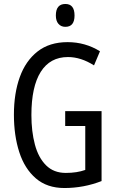

<svg xmlns="http://www.w3.org/2000/svg" viewBox="-20 -936 585 966"><path d="M308 -377H491V-25Q401 10 304 10Q217 10 160.5 -38.5Q104 -87 77 -170.5Q50 -254 50 -359Q50 -466 79.5 -548Q109 -630 169 -677Q229 -724 320 -724Q409 -724 483 -678L453 -607Q387 -649 322 -649Q232 -649 185 -574.5Q138 -500 138 -357Q138 -275 155.5 -209Q173 -143 211.5 -104.5Q250 -66 311 -66Q367 -66 409 -81V-302H308ZM309 -916Q355 -916 355 -858Q355 -801 309 -801Q287 -801 274 -816Q261 -831 261 -858Q261 -916 309 -916Z"/></svg>

Font: Noto Sans Tamil ExtraCondensed
Style: Regular
Weight: 400
Width: 2
Designer: Jelle Bosma - Monotype Design Team
Foundry: Monotype Imaging Inc.
Version: Version 2.004; ttfautohint (v1.8.4.7-5d5b)